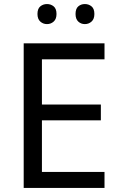

<svg xmlns="http://www.w3.org/2000/svg" viewBox="-20 -928 596 948"><path d="M496 0H97V-714H496V-635H187V-412H478V-334H187V-79H496ZM165 -859Q165 -885 179 -896.5Q193 -908 212 -908Q231 -908 245 -896.5Q259 -885 259 -859Q259 -834 245 -821.5Q231 -809 212 -809Q193 -809 179 -821.5Q165 -834 165 -859ZM353 -859Q353 -885 366.5 -896.5Q380 -908 399 -908Q418 -908 432 -896.5Q446 -885 446 -859Q446 -834 432 -821.5Q418 -809 399 -809Q380 -809 366.5 -821.5Q353 -834 353 -859Z"/></svg>

Font: Noto Sans Syriac Eastern
Style: Regular
Weight: 400
Designer: Patrick Giasson and the Monotype Design Team
Foundry: Monotype Imaging Inc.
Version: Version 3.001; ttfautohint (v1.8.4.7-5d5b)